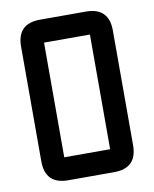

<svg xmlns="http://www.w3.org/2000/svg" viewBox="-79 -744 646 805"><g transform="rotate(-10 244.0 -342.0)"><path d="M341.8 0H146.5Q48.8 0 48.8 -97.7V-585.9Q48.8 -683.6 146.5 -683.6H341.8Q439.5 -683.6 439.5 -585.9V-97.7Q439.5 0 341.8 0ZM341.8 -97.7V-585.9H146.5V-97.7Z"/></g></svg>

Font: BabelStone Runic Beorhtnoth
Style: Regular
Weight: 400
Designer: Andrew West
Foundry: BabelStone
Version: Version 7.004;November 9, 2023